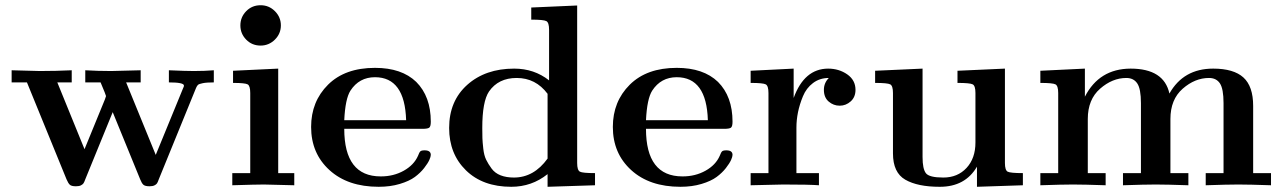

<svg xmlns="http://www.w3.org/2000/svg" viewBox="-20 -715 4948 741"><path d="M24.9 -397V-443.8Q127 -440.9 133.8 -440.9Q195.8 -440.9 256.8 -443.8V-397H201.2L306.2 -139.2L384.8 -331.1Q388.7 -343.3 389.2 -344.2Q389.2 -347.2 368.2 -397H309.1V-443.8Q356.9 -440.9 409.2 -440.9Q427.2 -440.9 522.9 -443.8V-397H466.8L581.1 -117.2L686 -373Q686 -374 687.5 -376.5Q689 -378.9 689.5 -381.3Q689.9 -383.8 689.9 -384.8Q689.9 -397 631.8 -397V-443.8Q697.8 -440.9 728 -440.9Q770 -440.9 805.2 -443.8V-397Q777.3 -397 762.7 -394Q748 -391.1 744.1 -387.5Q740.2 -383.8 736.8 -376L592.8 -22.9Q588.9 -11.7 585.9 -7.3Q583 -2.9 575.9 0.5Q568.8 3.9 557.1 3.9Q540 3.9 533.4 -2Q526.9 -7.8 521 -22.9L415 -282.2L309.1 -22.9Q305.2 -11.7 302 -7.3Q298.8 -2.9 292 0.5Q285.2 3.9 272.9 3.9Q255.9 3.9 249.5 -2Q243.2 -7.8 236.8 -22.9L84 -397Z M876.5 0V-46.9H945.8V-356Q945.8 -383.8 935.8 -389.4Q925.8 -395 879.4 -395V-441.9L1053.7 -450.2V-46.9H1115.7V0Q1007.8 -2.9 998.5 -2.9Q969.2 -2.9 876.5 0ZM985.8 -694.8Q1018.1 -694.8 1041 -671.9Q1064 -648.9 1064 -616.9Q1064 -585 1040.8 -562Q1017.6 -539.1 985.8 -539.1Q952.6 -539.1 930.2 -562Q907.7 -585 907.7 -616.9Q907.7 -648.9 930.2 -671.9Q952.6 -694.8 985.8 -694.8Z M1180.7 -225.1Q1180.7 -323.2 1246.1 -388.2Q1311.5 -453.1 1427.2 -453.1Q1530.3 -453.1 1586.4 -398.9Q1642.6 -342.8 1642.6 -245.1Q1642.6 -226.1 1636 -221.9Q1629.4 -217.8 1610.4 -217.8H1308.6Q1308.6 -34.2 1449.2 -34.2Q1449.7 -34.2 1450.2 -34.2Q1499 -34.2 1538.3 -56.2Q1577.6 -78.1 1593.3 -113.8Q1598.1 -127 1602.3 -130.9Q1606.4 -134.8 1618.7 -134.8Q1642.6 -134.8 1642.6 -117.2Q1642.6 -110.4 1637 -97.7Q1631.3 -85 1616.9 -66.4Q1602.5 -47.9 1581.1 -32Q1559.6 -16.1 1522.9 -5.1Q1486.3 5.9 1441.4 5.9Q1322.3 5.9 1251.5 -58.6Q1180.7 -123 1180.7 -225.1ZM1308.6 -251H1547.4Q1542.5 -417 1427.2 -417Q1366.2 -417 1332.5 -365.2Q1312.5 -334 1308.6 -251Z M1713.4 -221.2Q1713.4 -325.2 1783.4 -387.7Q1853.5 -450.2 1964.4 -450.2Q2041.5 -450.2 2099.1 -404.8V-600.1Q2099.1 -627.9 2088.6 -633.5Q2078.1 -639.2 2030.3 -639.2V-686L2207.5 -693.8V-85.9Q2207.5 -58.1 2218 -52.5Q2228.5 -46.9 2276.4 -46.9V0L2093.3 5.9V-43Q2032.2 5.9 1953.1 5.9Q1843.3 5.9 1778.3 -57.6Q1713.4 -121.1 1713.4 -221.2ZM1841.3 -221.2Q1841.3 -196.3 1841.8 -181.6Q1842.3 -167 1845.2 -141.1Q1848.1 -115.2 1856.2 -98.6Q1864.3 -82 1877.2 -64.5Q1890.1 -46.9 1912.1 -38.3Q1934.1 -29.8 1963.4 -29.8Q2040.5 -29.8 2093.3 -103V-353Q2047.4 -414.1 1974.1 -414.1Q1903.3 -414.1 1867.2 -361.8Q1841.3 -323.2 1841.3 -221.2Z M2345.2 -225.1Q2345.2 -323.2 2410.6 -388.2Q2476.1 -453.1 2591.8 -453.1Q2694.8 -453.1 2751 -398.9Q2807.1 -342.8 2807.1 -245.1Q2807.1 -226.1 2800.5 -221.9Q2793.9 -217.8 2774.9 -217.8H2473.1Q2473.1 -34.2 2613.8 -34.2Q2614.3 -34.2 2614.7 -34.2Q2663.6 -34.2 2702.9 -56.2Q2742.2 -78.1 2757.8 -113.8Q2762.7 -127 2766.8 -130.9Q2771 -134.8 2783.2 -134.8Q2807.1 -134.8 2807.1 -117.2Q2807.1 -110.4 2801.5 -97.7Q2795.9 -85 2781.5 -66.4Q2767.1 -47.9 2745.6 -32Q2724.1 -16.1 2687.5 -5.1Q2650.9 5.9 2606 5.9Q2486.8 5.9 2416 -58.6Q2345.2 -123 2345.2 -225.1ZM2473.1 -251H2711.9Q2707 -417 2591.8 -417Q2530.8 -417 2497.1 -365.2Q2477.1 -334 2473.1 -251Z M2877 0V-46.9H2945.8V-356Q2945.8 -383.8 2935.3 -389.4Q2924.8 -395 2877 -395V-441.9L3043 -450.2V-336.9Q3084 -449.7 3175.8 -450.2Q3217.8 -450.2 3249.8 -428Q3281.7 -405.8 3281.7 -368.2Q3281.7 -340.3 3263.2 -323.7Q3244.6 -307.1 3220.7 -307.1Q3196.8 -307.1 3178.2 -323Q3159.7 -338.9 3159.7 -368.2Q3159.7 -395 3178.7 -414.1Q3143.6 -414.1 3117.7 -394.5Q3091.8 -375 3078.9 -343.5Q3065.9 -312 3059.8 -282Q3053.7 -252 3053.7 -222.2V-46.9H3140.6V0Q3104.5 -2.9 3002.9 -2.9Q2981.9 -2.9 2877 0Z M3357.4 -395V-441.9L3540.5 -450.2V-108.9Q3540.5 -63 3553.5 -46.4Q3566.4 -29.8 3620.6 -29.8Q3675.8 -29.8 3710.2 -66.9Q3744.6 -104 3744.6 -165V-356Q3744.6 -383.8 3734.1 -389.4Q3723.6 -395 3675.3 -395V-441.9L3858.4 -450.2V-85.9Q3858.4 -58.1 3868.9 -52.5Q3879.4 -46.9 3927.7 -46.9V0L3750.5 5.9V-71.8Q3705.1 5.9 3607.4 5.9Q3606.9 5.9 3606.4 5.9Q3521.5 5.9 3473.9 -21.5Q3426.3 -48.8 3426.3 -123V-356Q3426.3 -383.8 3415.8 -389.4Q3405.3 -395 3357.4 -395Z M3995.1 0V-46.9H4064V-356Q4064 -383.8 4053.5 -389.4Q4043 -395 3995.1 -395V-441.9L4167 -450.2V-341.8Q4222.2 -449.7 4343.3 -450.2Q4472.2 -450.2 4493.2 -354Q4547.4 -450.2 4662.1 -450.2Q4741.2 -450.2 4778.8 -416Q4816.4 -381.8 4816.4 -306.2V-46.9H4885.3V0Q4801.3 -2.9 4759.3 -2.9Q4717.3 -2.9 4633.3 0V-46.9H4702.1V-316.9Q4702.1 -372.1 4688.2 -393.1Q4674.3 -414.1 4646 -414.1Q4591.8 -414.1 4544.4 -372.6Q4497.1 -331.1 4497.1 -255.9V-46.9H4566.4V0Q4482.4 -2.9 4440.4 -2.9Q4398.4 -2.9 4314 0V-46.9H4383.3V-316.9Q4383.3 -372.1 4369.1 -393.1Q4355 -414.1 4327.1 -414.1Q4272.9 -414.1 4225.6 -372.6Q4178.2 -331.1 4178.2 -255.9V-46.9H4247.1V0Q4163.1 -2.9 4121.1 -2.9Q4079.1 -2.9 3995.1 0Z"/></svg>

Font: CMU Serif
Style: Bold
Weight: 700
Version: Version 0.7.0